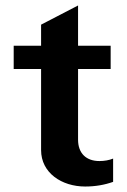

<svg xmlns="http://www.w3.org/2000/svg" viewBox="-20 -667 463 701"><path d="M130 -415V-119C130 -36 205 14 291 14C328 14 362 8 393 -3V-88C378 -82 361 -79 343 -79C295 -79 265 -107 265 -157V-415H384V-500H265V-647L130 -577V-500H30V-415Z"/></svg>

Font: Perun
Style: Bold
Weight: 700
Foundry: Copyright (c) Stefan Peev, Context Ltd, 2016
Version: Version 1.089